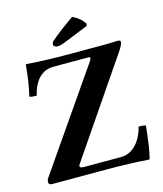

<svg xmlns="http://www.w3.org/2000/svg" viewBox="-123 -924 869 1023"><g transform="rotate(-15 312.0 -412.5)"><path d="M372.1 -833Q415 -813 437 -777.8L434.1 -766.1L290 -708Q272 -701.2 254.9 -701.2Q248 -701.2 241.5 -705.6Q234.9 -710 234.9 -715.8Q234.9 -728 245.1 -736.8Q290 -775.9 372.1 -833ZM429.2 -43.9Q478 -43.9 512.9 -80.1Q547.9 -116.2 563 -176.8Q589.8 -176.8 602.1 -171.9Q589.8 -49.8 575.2 4.9Q575.2 7.8 570.8 7.8Q469.7 0 337.9 0H39.1Q20 0 20 -15.1Q20 -26.4 27.8 -38.1L401.9 -579.1Q418 -602.1 399.9 -602.1H209Q111.8 -602.1 81.1 -476.1Q54.2 -476.1 42 -481Q60.1 -559.1 67.9 -649.9Q67.9 -652.8 71.8 -652.8Q172.9 -645 305.2 -645H505.9Q522 -645 544.4 -646Q566.9 -647 571.8 -647Q588.9 -647 588.9 -637.2Q588.9 -623 566.9 -590.8L212.9 -71.8Q201.7 -57.6 204.3 -50.8Q207 -43.9 229 -43.9Z"/></g></svg>

Font: Linux Libertine
Style: Bold
Weight: 700
Designer: Philipp H. Poll
Foundry: Philipp H. Poll
Version: Version 5.0.3